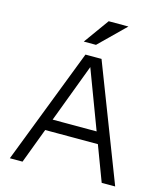

<svg xmlns="http://www.w3.org/2000/svg" viewBox="-135 -1053 998 1155"><g transform="rotate(15 364.0 -475.0)"><path d="M36 0 314 -720H386L115 0ZM608 0 337 -720H414L692 0ZM174 -291H550V-219H174ZM360 -793H284L397 -950H520Z"/></g></svg>

Font: Instrument Sans
Style: Regular
Weight: 400
Designer: Rodrigo Fuenzalida
Foundry: fragTYPE
Version: Version 1.000;gftools[0.9.28]